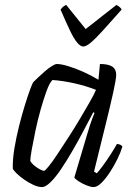

<svg xmlns="http://www.w3.org/2000/svg" viewBox="-20 -760 549 780"><path d="M151 0Q135 0 115.5 -9Q96 -18 77.5 -31Q59 -44 46.5 -56.5Q34 -69 32 -75Q31 -112 38.5 -157Q46 -202 57.5 -248Q69 -294 81 -332.5Q93 -371 102.5 -397Q112 -423 116 -427Q122 -433 134.5 -445Q147 -457 162 -470Q177 -483 190.5 -491.5Q204 -500 211 -500Q228 -500 256.5 -491.5Q285 -483 317.5 -468.5Q350 -454 380 -436L386 -500Q420 -500 436 -489.5Q452 -479 452 -456Q452 -439 440 -384.5Q428 -330 407.5 -247.5Q387 -165 362 -63L373 -56Q382 -65 397 -85.5Q412 -106 428 -130.5Q444 -155 455 -175Q463 -175 469.5 -171.5Q476 -168 477 -164Q471 -143 457.5 -115Q444 -87 427 -61Q410 -35 392.5 -17.5Q375 0 360 0Q349 0 331.5 -7Q314 -14 299.5 -23.5Q285 -33 282 -39L334 -214Q340 -235 346 -253Q352 -271 357 -284Q362 -297 364 -301L359 -304Q341 -270 319.5 -229Q298 -188 274.5 -147.5Q251 -107 228.5 -73.5Q206 -40 185.5 -20Q165 0 151 0ZM159 -66Q163 -66 178 -84.5Q193 -103 213.5 -134Q234 -165 258 -202Q282 -239 304 -276Q326 -313 344 -344.5Q362 -376 370 -395Q329 -411 282.5 -421.5Q236 -432 193 -435Q181 -423 169 -390Q157 -357 145 -314.5Q133 -272 124 -229Q115 -186 109 -152.5Q103 -119 103 -106Q112 -91 131.5 -78.5Q151 -66 159 -66ZM318 -571Q307 -571 293.5 -587Q280 -603 264 -636.5Q248 -670 226 -721Q230 -726 234.5 -731Q239 -736 249 -740L328 -642L453 -740Q461 -736 467 -730.5Q473 -725 474 -721Q429 -670 398.5 -636.5Q368 -603 349 -587Q330 -571 318 -571Z"/></svg>

Font: Texturina Medium 12pt ExtraLight
Style: Italic
Weight: 250
Italic angle: -11°
Version: Version 1.002